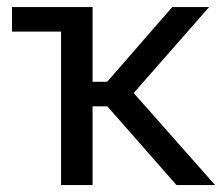

<svg xmlns="http://www.w3.org/2000/svg" viewBox="-20 -534 641 554"><path d="M489.3 0H600.6L340.3 -294.4L284.7 -232.9ZM202.6 -297.9V-227.1H332L583.5 -513.7H477.1L289.1 -297.9ZM247.1 -513.7H14.6V-442.9H156.2V0H247.1Z"/></svg>

Font: Roboto Flex
Style: Regular
Weight: 400
Designer: Berlow after Robertson
Foundry: Google
Version: Version 3.200;gftools[0.9.32]